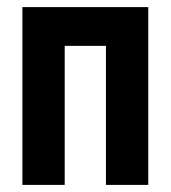

<svg xmlns="http://www.w3.org/2000/svg" viewBox="-20 -520 480 540"><path d="M278 -391H162V0H43V-500H397V0H278Z"/></svg>

Font: PT Sans Narrow
Style: Bold
Weight: 700
Width: 3
Designer: A.Korolkova, O.Umpeleva, V.Yefimov
Foundry: ParaType Ltd
Version: Version 2.003W OFL